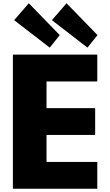

<svg xmlns="http://www.w3.org/2000/svg" viewBox="-20 -1161 679 1181"><path d="M578.5 -825H59.3V0H578.5V-165H266.2V-331H565.3V-496H266.2V-660H578.5ZM347.5 -945 286 -868 67 -1037 157.2 -1141ZM579.7 -945 518 -868 299.2 -1037 389.3 -1141Z"/></svg>

Font: Hussar
Style: BdWide
Weight: 700
Foundry: Cannot Into Space Fonts
Version: Version 2.00